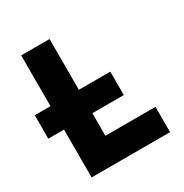

<svg xmlns="http://www.w3.org/2000/svg" viewBox="-166 -843 931 973"><g transform="rotate(-30 300.0 -357.0)"><path d="M0 -280V-417H442V-280ZM92 0V-714H258V-148H551V0Z"/></g></svg>

Font: Noto Sans Mono Extra
Style: Regular
Weight: 800
Designer: Monotype Design Team
Foundry: Monotype Imaging Inc.
Version: Version 1.900